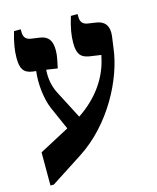

<svg xmlns="http://www.w3.org/2000/svg" viewBox="-110 -724 721 884"><g transform="rotate(-15 250.0 -282.0)"><path d="M20 83H36L189 -16C348 -119 447 -310 464 -452L472 -510C477 -556 458 -581 419 -587L379 -593C357 -596 345 -609 345 -633V-647H313C297 -596 291 -558 291 -524C291 -473 305 -452 347 -445L402 -437L398 -420C379 -335 325 -252 230 -189L160 -324C143 -358 136 -395 139 -437L192 -429C199 -463 205 -485 205 -512C205 -558 189 -581 151 -587L109 -593C86 -596 74 -609 74 -633V-647H42C27 -598 21 -558 21 -524C21 -474 34 -451 76 -445L93 -443C85 -384 94 -309 114 -262L163 -151L20 -75Z"/></g></svg>

Font: Noto Serif Hebrew SemiCondensed
Style: Bold
Weight: 700
Width: 4
Designer: Monotype Design Team
Foundry: Monotype Imaging Inc.
Version: Version 2.004